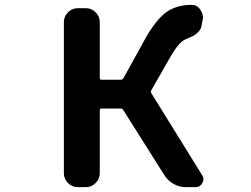

<svg xmlns="http://www.w3.org/2000/svg" viewBox="-20 -774 1040 794"><path d="M605.5 -400.4Q602.5 -393.6 606.4 -387.7L816.4 -48.8Q821.3 -41 821.3 -32.2Q821.3 -24.4 816.4 -16.6Q807.6 0 789.1 0H749Q721.7 0 698.2 -13.2Q674.8 -26.4 660.2 -48.8L490.2 -318.4Q486.3 -325.2 478.5 -325.2H399.4Q392.6 -325.2 392.6 -317.4V-57.6Q392.6 -34.2 375.5 -17.1Q358.4 0 335 0H301.8Q278.3 0 261.2 -17.1Q244.1 -34.2 244.1 -57.6V-682.6Q244.1 -706.1 261.2 -723.1Q278.3 -740.2 301.8 -740.2H335Q358.4 -740.2 375.5 -723.1Q392.6 -706.1 392.6 -682.6V-451.2Q392.6 -444.3 399.4 -444.3H478.5Q486.3 -444.3 490.2 -450.2L584 -620.1Q627 -694.3 668.9 -724.6Q711.9 -753.9 772.5 -753.9Q795.9 -753.9 808.6 -733.4Q819.3 -718.8 819.3 -701.2Q819.3 -694.3 817.4 -688.5L813.5 -668Q811.5 -653.3 799.8 -641.6Q788.1 -629.9 776.9 -624.5Q765.6 -619.1 747.1 -611.3Q720.7 -600.6 686.5 -542Z"/></svg>

Font: Gen Jyuu Gothic Monospace Bold
Style: Bold
Weight: 700
Designer: [Source Han Sans]
Ryoko NISHIZUKA  (kana & ideographs); Paul D. Hunt (Latin, Greek & Cyrillic); Wenlong ZHANG  (bopomofo
Version: Version 1.002.20150607